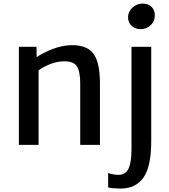

<svg xmlns="http://www.w3.org/2000/svg" viewBox="-20 -821 957 1088"><path d="M86.9 0V-555.7H187L187.5 -497.1Q224.6 -522.5 277.8 -543Q331.1 -563.5 380.9 -564.9Q470.7 -567.4 508.5 -518.1Q546.4 -468.8 546.4 -347.2V0H434.6V-346.2Q434.6 -418.9 414.1 -447.8Q393.6 -476.6 332.5 -473.1Q303.7 -472.2 266.6 -458.5Q229.5 -444.8 198.7 -422.4V0ZM592.8 240.7V159.2Q600.6 163.1 619.1 166.5Q637.7 169.9 649.9 169.9Q691.9 169.9 708.5 134.3Q725.1 98.6 725.1 22.5V-555.7H836.9V-19Q836.9 122.1 793.2 184.8Q749.5 247.6 662.6 247.6Q646 247.6 622.1 245.6Q598.1 243.7 592.8 240.7ZM776.4 -655.8Q746.6 -655.8 726.1 -674.3Q705.6 -692.9 705.6 -723.1Q705.6 -754.9 730.7 -777.8Q755.9 -800.8 786.6 -800.8Q820.8 -800.8 839.1 -782Q857.4 -763.2 857.4 -733.4Q857.4 -699.7 833.3 -677.7Q809.1 -655.8 776.4 -655.8Z"/></svg>

Font: HaufeMerriweatherSans
Style: Regular
Weight: 400
Designer: Eben Sorkin ( eben@eyebytes.com )
Foundry: Eben Sorkin
Version: Version 1.56